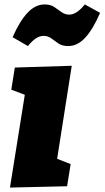

<svg xmlns="http://www.w3.org/2000/svg" viewBox="-20 -841 472 867"><path d="M25 6 92 -413 31 -436 47 -536 304 -544 238 -124 299 -100 283 0ZM288 -633Q261 -633 244 -644.5Q227 -656 212 -667.5Q197 -679 176 -679Q143 -679 106 -633L37 -673Q69 -746 104.5 -783.5Q140 -821 181 -821Q208 -821 225 -809.5Q242 -798 257.5 -786.5Q273 -775 293 -775Q326 -775 363 -821L432 -783Q400 -709 365 -671Q330 -633 288 -633Z"/></svg>

Font: Bitter Black
Style: Italic
Weight: 900
Italic angle: -9°
Designer: Sol Matas, and Bitter project Authors
Foundry: Sol Matas
Version: Version 2.001